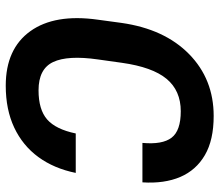

<svg xmlns="http://www.w3.org/2000/svg" viewBox="-68 -693 771 675"><g transform="rotate(90 317.5 -355.5)"><path d="M587.9 -236.3Q572.3 -159.7 532 -104.7Q491.7 -49.8 428.5 -20Q365.2 9.8 281.2 9.8Q151.9 9.8 89.8 -76.4Q27.8 -162.6 49.3 -314.5L60.5 -397Q82 -548.3 170.2 -634.8Q258.3 -721.2 387.7 -721.2Q472.2 -721.2 525.1 -690.4Q578.1 -659.7 602.1 -603.8Q626 -547.9 621.1 -470.7H482.4Q488.8 -541 464.1 -573.2Q439.5 -605.5 371.1 -605.5Q298.8 -605.5 257.3 -555.7Q215.8 -505.9 200.7 -397.9L189 -314.5Q173.8 -208.5 198 -157Q222.2 -105.5 297.4 -105.5Q365.2 -105.5 399.9 -135.7Q434.6 -166 449.2 -236.3Z"/></g></svg>

Font: Robert Sans ExtraBold
Style: Italic
Weight: 800
Italic angle: -8°
Designer: Christian Robertson (extended by Adam Twardoch)
Foundry: Google
Version: Version 12.135;April 2, 2019;FontCreator 11.5.0.2425 64-bit;